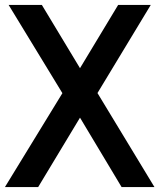

<svg xmlns="http://www.w3.org/2000/svg" viewBox="-27 -760 648 780"><path d="M-7 0 226.5 -381.5 8 -740H143L298 -483L453 -740H585.5L369 -382L600.5 0H467L298 -282L128 0Z"/></svg>

Font: Encode Sans Condensed Condensed SemiBold
Style: Regular
Weight: 600
Width: 3
Designer: Multiple Designers
Foundry: Impallari Type
Version: Version 3.000; ttfautohint (v1.8.3) -l 8 -r 50 -G 200 -x 14 